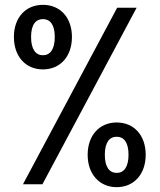

<svg xmlns="http://www.w3.org/2000/svg" viewBox="-20 -762 660 794"><path d="M157.5 -475C229 -475 277.5 -528.5 277.5 -609C277.5 -689.5 229 -742 157.5 -742C86 -742 37.5 -689.5 37.5 -609C37.5 -528.5 86 -475 157.5 -475ZM157.5 -533.5C128 -533.5 108.5 -557.5 108.5 -609C108.5 -660.5 128 -683 157.5 -683C187 -683 206.5 -660.5 206.5 -609C206.5 -557.5 187 -533.5 157.5 -533.5ZM462.5 12C534 12 582.5 -41.5 582.5 -122C582.5 -202.5 534 -255.5 462.5 -255.5C391.5 -255.5 342.5 -202.5 342.5 -122C342.5 -41.5 391.5 12 462.5 12ZM462.5 -47C433 -47 413.5 -70.5 413.5 -122C413.5 -173.5 433 -196.5 462.5 -196.5C492 -196.5 511.5 -173.5 511.5 -122C511.5 -70.5 492 -47 462.5 -47ZM155.5 0 545 -730H464.5L75 0Z"/></svg>

Font: Monaspace Krypton SemiBold
Style: Regular
Weight: 600
Designer: Riley Cran & the Lettermatic Team
Foundry: Lettermatic
Version: Version 1.200 (Monaspace Krypton)